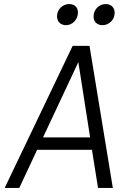

<svg xmlns="http://www.w3.org/2000/svg" viewBox="-20 -926 617 946"><path d="M305 -802C337 -802 364 -829 364 -865C364 -889 348 -906 321 -906C289 -906 261 -880 261 -846C261 -820 278 -802 305 -802ZM485 -802C517 -802 545 -828 545 -863C545 -888 528 -906 501 -906C468 -906 441 -879 441 -845C441 -819 458 -802 485 -802ZM463 0H536L421 -700H338L3 0H75L163 -188H433ZM192 -249 366 -620 424 -249Z"/></svg>

Font: Arthouse Owned
Style: Italic
Weight: 400
Italic angle: -10°
Designer: Jeremy Tribby
Foundry: Tribby Type
Version: Version 1.000;PS 001.000;hotconv 1.0.88;makeotf.lib2.5.64775